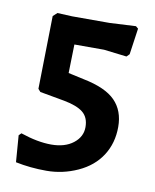

<svg xmlns="http://www.w3.org/2000/svg" viewBox="-58 -404 418 518"><g transform="rotate(10 151.0 -145.0)"><path d="M270.1 -280.4 262.6 -272.9 200 -280.4H118.7L116.8 -201.9L159.8 -192.5Q220.6 -180.4 247.2 -153.3Q273.8 -126.2 273.8 -81.8Q273.8 -37.4 251.9 -3.3Q229.9 30.8 188.8 49.5Q147.7 68.2 103.3 68.2Q58.9 68.2 18.7 59.8L13.1 -13.1L19.6 -19.6Q66.4 -3.7 103.7 -3.7Q141.1 -3.7 164 -21.5Q186.9 -39.3 186.9 -65.9Q186.9 -92.5 170.1 -106.1Q153.3 -119.6 117.8 -126.2L50.5 -138.3L43.9 -145.8L47.7 -345.8L58.9 -356.1L99.1 -354.2H201.9L273.8 -357.9L280.4 -352.3Z"/></g></svg>

Font: Gurajada
Style: Regular
Weight: 400
Designer: Purushoth Kumar Guthula
Foundry: SiliconAndhra, USA.
Version: Version 1.0.3; ttfautohint (v1.2.42-39fb)